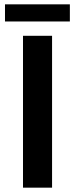

<svg xmlns="http://www.w3.org/2000/svg" viewBox="-20 -865 346 885"><path d="M86 -700H220V0H86ZM3 -845H302V-766H3Z"/></svg>

Font: Alexandria Medium
Style: Regular
Weight: 500
Designer: Mohamed Gaber
Foundry: Kief Type Foundry
Version: Version 5.100